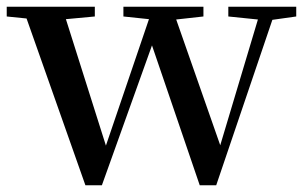

<svg xmlns="http://www.w3.org/2000/svg" viewBox="-27 -547 906 571"><path d="M652 -498 740 -489 628 -115 497 -489 578 -498V-527H340V-498L416 -490L288 -114L169 -490L255 -498V-527H-7V-498L52 -492L227 4H276L425 -412L567 4H616L783 -488L854 -498V-527H652Z"/></svg>

Font: Noto Serif CJK KR SemiBold
Style: Regular
Weight: 600
Designer: Ryoko NISHIZUKA 西塚涼子 (kana & ideographs); Frank Grießhammer (Latin, Greek & Cyrillic); Wenlong ZHANG 张文龙 (bopomofo); San
Foundry: Adobe
Version: Version 2.001;hotconv 1.1.0;makeotfexe 2.6.0